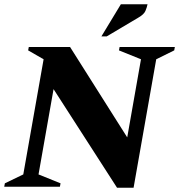

<svg xmlns="http://www.w3.org/2000/svg" viewBox="-45 -882 846 907"><path d="M-25 0 -22 -16 65 -58 161 -602 88 -644 91 -660H286L556 -233L621 -602L517 -644L520 -660H781L778 -644L693 -602L586 5H508L208 -461L137 -58L241 -16L238 0ZM434 -710 526 -862H652Q649 -847 642 -830.5Q635 -814 609 -799L459 -710Z"/></svg>

Font: Spectral SC ExtraBold
Style: Italic
Weight: 800
Italic angle: -10°
Designer: Jean-Baptiste Levee
Foundry: Production Type
Version: Version 2.001